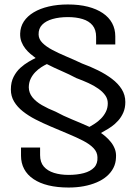

<svg xmlns="http://www.w3.org/2000/svg" viewBox="-20 -700 620 859"><path d="M287.1 139Q323.3 139 354.8 133.1Q386.3 127.2 412.5 116Q438.7 104.9 457.7 88.5Q476.7 72.1 487.4 51.2Q498.1 30.3 498.9 5.5Q500.6 -16.2 493.7 -33.8Q486.8 -51.5 475.4 -65.3Q464.1 -79 452.2 -89.3Q440.2 -99.5 431.7 -105.1Q438.1 -109.3 451 -116.2Q464 -123.1 479.3 -133.9Q494.7 -144.8 508.6 -160.2Q522.5 -175.6 531.6 -196.2Q540.7 -216.9 540.7 -243.5Q540.7 -275.3 524.4 -301.1Q508.1 -326.8 480.4 -347.6Q452.7 -368.5 418.2 -385.5Q383.6 -402.6 347.3 -415.8Q310.1 -433.3 275.6 -447.8Q241.2 -462.3 213.8 -476.9Q186.4 -491.5 169.9 -508.1Q153.3 -524.6 152.7 -545.2Q151.9 -572 168.5 -589.2Q185.2 -606.4 215.1 -614.9Q244.9 -623.5 284.2 -623.5Q321.1 -623.5 349.6 -614.7Q378.1 -606 394.1 -586.6Q410 -567.2 410 -535.2V-501.1H495.8V-537.5Q495.8 -570.1 481.6 -596.4Q467.4 -622.7 439.9 -641.3Q412.4 -659.9 373.2 -670Q334 -680 283.6 -680Q236.8 -680 198.1 -670.9Q159.3 -661.9 130.9 -644.9Q102.6 -627.9 86.8 -604.1Q71.1 -580.2 70.2 -550.1Q69.6 -529.5 76.1 -512.8Q82.6 -496.1 93.3 -482.6Q104 -469.1 116.2 -458.9Q128.4 -448.7 139.3 -440.5Q126.6 -434.4 108 -423.6Q89.4 -412.8 71.2 -396.5Q53.1 -380.1 40.9 -356.3Q28.6 -332.5 28.6 -299.6Q28.6 -269.5 43.2 -245.3Q57.7 -221.1 82.6 -201.5Q107.4 -181.9 139.3 -165.5Q171.2 -149.2 205.2 -134.8Q247.1 -116.9 284.7 -101.2Q322.3 -85.6 351.8 -70.4Q381.3 -55.2 398.3 -37.4Q415.4 -19.6 416 3Q417.7 31.8 401.3 49.2Q384.9 66.5 355 74.5Q325 82.5 286.9 82.5Q250.6 82.5 221.7 73.5Q192.7 64.4 176 45.2Q159.4 25.9 159.4 -5.8V-39.9H74V-3.5Q74 29.8 88.1 56.1Q102.1 82.5 129.7 101.1Q157.2 119.8 196.8 129.4Q236.4 139 287.1 139ZM380.2 -132.3Q342.4 -149.3 302.5 -165.6Q262.7 -181.9 228.8 -200.4Q194.9 -213.8 167.6 -229.6Q140.4 -245.4 124.8 -265Q109.3 -284.7 108.8 -309.2Q109 -330.7 117.2 -347.7Q125.5 -364.7 138.2 -377.6Q150.9 -390.5 164.8 -399.4Q178.7 -408.3 189.7 -413.3Q221.5 -396.9 255.7 -382.2Q289.8 -367.4 321.1 -350.8Q350 -340.1 375.7 -328.4Q401.4 -316.6 420.8 -302.7Q440.2 -288.8 451.2 -273Q462.2 -257.2 462.2 -237.9Q462.2 -216.6 453.4 -199.4Q444.7 -182.2 431.5 -169.1Q418.3 -155.9 404.3 -146.9Q390.3 -137.8 380.2 -132.3Z"/></svg>

Font: Anybody Thin
Style: Regular
Weight: 100
Designer: Tyler Finck
Foundry: Etcetera Type Company
Version: Version 1.114;gftools[0.9.25]